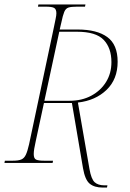

<svg xmlns="http://www.w3.org/2000/svg" viewBox="-36 -734 586 865"><path d="M427 111Q389 111 368 93.5Q347 76 338 24L288 -270H162L125 -98Q116 -59 116 -40Q116 -20 126.5 -15Q137 -10 162 -10H203L201 0H-16L-14 -10H22Q47 -10 60 -15.5Q73 -21 80.5 -37Q88 -53 95 -84L207 -612Q211 -632 214.5 -648.5Q218 -665 218 -674Q218 -693 207.5 -698.5Q197 -704 171 -704H135L137 -714H349L347 -704H311Q285 -704 272.5 -700Q260 -696 253.5 -680.5Q247 -665 240 -631L233 -601H314Q401 -601 447.5 -567Q494 -533 494 -456Q494 -377 444 -329Q394 -281 315 -272L367 27Q375 73 390.5 87Q406 101 434 101H448L446 111ZM277 -280Q333 -280 375.5 -303Q418 -326 442 -365Q466 -404 466 -454Q466 -518 431 -554.5Q396 -591 311 -591H231L164 -280Z"/></svg>

Font: Noto Serif Display SemiCondensed Thin
Style: Italic
Weight: 100
Width: 4
Italic angle: -12°
Designer: Monotype Design Team
Foundry: Monotype Imaging Inc.
Version: Version 2.009